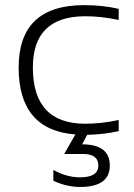

<svg xmlns="http://www.w3.org/2000/svg" viewBox="-20 -533 531 759"><path d="M277.8 -1.5Q53.7 -18.6 53.7 -266.1Q53.7 -512.7 312.5 -512.7Q385.7 -512.7 449.2 -498V-454.1Q380.9 -468.8 317.4 -468.8Q109.9 -468.8 109.9 -266.1Q109.9 -43.9 317.4 -43.9Q380.9 -43.9 449.2 -58.6V-14.6Q391.1 -1.5 324.7 0L304.7 37.6Q414.1 37.6 414.1 121.6Q414.1 206.1 296.4 206.1Q243.7 206.1 190.9 181.6V138.7Q243.7 168 296.4 168Q368.7 168 368.7 121.6Q368.7 75.7 308.6 75.7H233.9Z"/></svg>

Font: Voltera Light
Style: Light
Weight: 300
Designer: Bernd Montag
Version: Version 1.301